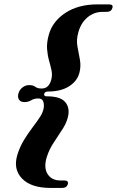

<svg xmlns="http://www.w3.org/2000/svg" viewBox="-20 -760 547 898"><path d="M186.5 -320.5Q184.5 -309.5 199 -309.5Q258.5 -309.5 281.8 -286Q305 -262.5 300 -224.5Q295 -192 274.8 -159.8Q254.5 -127.5 232.2 -94.5Q210 -61.5 199 -26Q183.5 23.5 202.5 53.8Q221.5 84 262 84H281Q302 84 297 102.5Q291.5 119 270.5 119H217Q125 119 82.8 74.8Q40.5 30.5 61.5 -37Q73.5 -75 92.8 -106.2Q112 -137.5 132 -163.8Q152 -190 166.8 -212.5Q181.5 -235 184.5 -255.5Q187 -275 181.5 -287.2Q176 -299.5 158.5 -299.5Q139.5 -299.5 125.8 -291Q112 -282.5 94 -282.5Q76 -282.5 68.8 -294.2Q61.5 -306 66 -322Q70 -338.5 84.2 -350.2Q98.5 -362 116.5 -362Q135 -362 145.2 -354Q155.5 -346 174.5 -346Q193 -346 203.8 -357Q214.5 -368 219.5 -386.5Q225.5 -408.5 221 -430.2Q216.5 -452 209.5 -476.5Q202.5 -501 200.2 -530.5Q198 -560 208 -596.5Q225 -659.5 285.5 -699.5Q346 -739.5 436 -739.5H489.5Q511.5 -739.5 505.5 -722.5Q500.5 -704.5 479 -704.5H460Q419.5 -704.5 388.8 -678.5Q358 -652.5 346 -607.5Q336.5 -574 342.2 -542.8Q348 -511.5 353.8 -480.5Q359.5 -449.5 351 -418Q340.5 -380 302.5 -356Q264.5 -332 205 -332Q189 -332 186.5 -320.5Z"/></svg>

Font: Fraunces 72pt
Style: Bold Italic
Weight: 700
Italic angle: -16°
Version: Version 1.000;[b76b70a41]